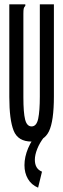

<svg xmlns="http://www.w3.org/2000/svg" viewBox="-20 -643 290 887"><path d="M126 11Q63 11 43 -39.5Q23 -90 23 -195V-623H97V-616Q91 -610 89.5 -603Q88 -596 88 -579V-194Q88 -123 96 -91Q104 -59 126 -59Q149 -59 156.5 -95Q164 -131 164 -197V-623H229V-198Q229 -83 206 -36Q183 11 126 11ZM174 150 156 224Q125 211 109 183.5Q93 156 93 120Q93 82 110 41.5Q127 1 159 -34L184 -10Q163 17 152 45Q141 73 141 95Q141 137 174 150Z"/></svg>

Font: Inconsolata UltraCondensed SemiBold
Style: Regular
Weight: 600
Width: 1
Monospace: yes
Designer: Raph Levien, Cyreal, Brenton Simpson
Foundry: Raph Levien, Cyreal, Google
Version: Version 3.001; ttfautohint (v1.8.2.53-6de2)